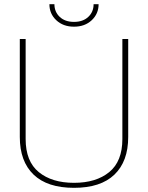

<svg xmlns="http://www.w3.org/2000/svg" viewBox="-20 -886 710 921"><path d="M335 -758Q283 -758 250 -789Q217 -820 217 -866H241Q241 -829 266.5 -805Q292 -781 335 -781Q378 -781 403.5 -805Q429 -829 429 -866H453Q453 -820 420 -789Q387 -758 335 -758ZM567 -219V-699H595V-229Q595 -112 529 -48.5Q463 15 335 15Q207 15 141 -48.5Q75 -112 75 -229V-699H103V-219Q103 -112 166 -60.5Q229 -9 335 -9Q441 -9 504 -60.5Q567 -112 567 -219Z"/></svg>

Font: Prompt Thin
Style: Regular
Weight: 100
Designer: Katatrad Team
Foundry: CadsonDemak
Version: Version 1.030